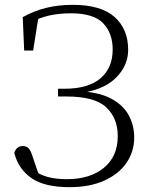

<svg xmlns="http://www.w3.org/2000/svg" viewBox="-20 -759 625 794"><path d="M267 15Q164 15 110 -22.5Q56 -60 39 -127Q43 -140 52 -147.5Q61 -155 74 -155Q91 -155 99.5 -144.5Q108 -134 115 -111L144 -26L113 -59Q144 -36 178 -27Q212 -18 257 -18Q352 -18 409.5 -65Q467 -112 467 -196Q467 -270 419.5 -315Q372 -360 255 -360H220V-392H246Q346 -392 396 -435.5Q446 -479 446 -554Q446 -622 406.5 -663Q367 -704 273 -704Q224 -704 182 -694.5Q140 -685 102 -663V-687L141 -701L117 -550H80L74 -688Q118 -713 169 -726Q220 -739 281 -739Q397 -739 453.5 -689Q510 -639 510 -553Q510 -486 457 -435Q404 -384 301 -373V-382Q386 -379 437 -352.5Q488 -326 511.5 -284Q535 -242 535 -190Q535 -132 503 -85.5Q471 -39 411 -12Q351 15 267 15Z"/></svg>

Font: Noto Serif SC
Style: Regular
Weight: 200
Designer: Ryoko NISHIZUKA 西塚涼子 (kana & ideographs); Frank Grießhammer (Latin, Greek & Cyrillic); Wenlong ZHANG 张文龙 (bopomofo); San
Foundry: Adobe
Version: Version 2.001;hotconv 1.1.0;makeotfexe 2.6.0